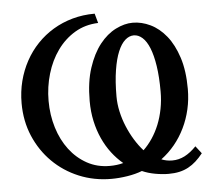

<svg xmlns="http://www.w3.org/2000/svg" viewBox="-51 -742 898 813"><g transform="rotate(-5 398.0 -335.5)"><path d="M629.9 -334Q629.9 -396.5 622.8 -442.9Q615.7 -489.3 603.3 -520Q590.8 -550.8 573.7 -565.9Q556.6 -581.1 537.1 -581.1Q517.6 -581.1 500.2 -565.7Q482.9 -550.3 470 -519.3Q457 -488.3 449.5 -440.9Q441.9 -393.6 441.9 -329.6Q441.9 -297.9 449.2 -264.9Q456.5 -231.9 469.5 -200.9Q482.4 -169.9 499.5 -142.1Q516.6 -114.3 536.1 -92.8Q556.6 -112.3 574 -138.2Q591.3 -164.1 603.8 -194.8Q616.2 -225.6 623 -260.7Q629.9 -295.9 629.9 -334ZM388.2 -39.1Q419.4 -39.1 445.8 -46.4Q419.4 -68.4 397.7 -96.9Q376 -125.5 360.4 -159.9Q344.7 -194.3 335.9 -234.6Q327.1 -274.9 327.1 -320.3Q327.1 -401.4 346.7 -460.7Q366.2 -520 396.7 -558.6Q427.2 -597.2 464.6 -616Q502 -634.8 537.1 -634.8Q575.2 -634.8 612.3 -616.9Q649.4 -599.1 679.2 -562.3Q709 -525.4 727.3 -469Q745.6 -412.6 745.6 -335Q745.6 -290.5 736.1 -249Q726.6 -207.5 708.7 -170.7Q690.9 -133.8 665.5 -102.8Q640.1 -71.8 607.9 -47.9Q629.9 -39.1 653.8 -39.1Q681.6 -39.1 706.5 -51.8Q731.4 -64.5 756.3 -90.3L780.8 -58.6Q766.1 -40 750.7 -26.1Q735.4 -12.2 717.8 -2.7Q700.2 6.8 679.4 11.5Q658.7 16.1 633.3 16.1Q620.1 16.1 605.5 14.6Q590.8 13.2 576.2 10.5Q561.5 7.8 547.6 3.7Q533.7 -0.5 521.5 -5.9Q493.7 4.9 458.5 10.5Q423.3 16.1 390.6 16.1Q316.9 16.1 252.9 -10.5Q189 -37.1 141.4 -84.5Q93.8 -131.8 66.4 -196Q39.1 -260.3 39.1 -335.9Q39.1 -384.8 50.5 -429.7Q62 -474.6 83.3 -513.7Q104.5 -552.7 135 -584.7Q165.5 -616.7 203.4 -639.4Q241.2 -662.1 285.9 -674.6Q330.6 -687 380.4 -687L391.6 -646.5Q335.9 -644.5 292 -618.2Q248 -591.8 217.3 -548.8Q186.5 -505.9 170.2 -450.7Q153.8 -395.5 153.8 -335.9Q153.8 -275.9 170.4 -221.9Q187 -168 217.8 -127.4Q248.5 -86.9 291.7 -63Q335 -39.1 388.2 -39.1Z"/></g></svg>

Font: Charis SIL CyrE
Style: Regular
Weight: 400
Foundry: SIL International
Version: Version 5.000